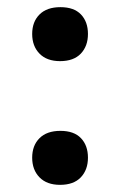

<svg xmlns="http://www.w3.org/2000/svg" viewBox="-20 -507 316 537"><path d="M148 10Q111 10 90.5 -11Q70 -32 70 -66Q70 -100 90.5 -120.5Q111 -141 149 -141Q187 -141 206.5 -120.5Q226 -100 226 -66Q226 -32 206 -11Q186 10 148 10ZM148 -336Q111 -336 90.5 -357Q70 -378 70 -412Q70 -446 90.5 -466.5Q111 -487 149 -487Q187 -487 206.5 -466.5Q226 -446 226 -412Q226 -378 206 -357Q186 -336 148 -336Z"/></svg>

Font: STIX Two Text
Style: Bold
Weight: 700
Designer: Ross Mills, John Hudson & Paul Hanslow, Tiro Typeworks Ltd; with prior portions MicroPress Inc., and Coen Hoffman.
Foundry: Tiro Typeworks Ltd
Version: Version 2.13 b171